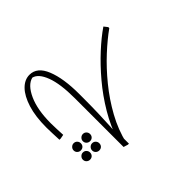

<svg xmlns="http://www.w3.org/2000/svg" viewBox="-126 -551 940 940"><g transform="rotate(45 344.0 -81.0)"><path d="M570 -4Q499 -27 432.5 -66.5Q366 -106 308.5 -154.5Q251 -203 205 -253Q159 -303 129 -347L148 -362H155Q187 -317 234.5 -265.5Q282 -214 342 -165Q402 -116 470 -78.5Q538 -41 611 -24ZM279 0V-30H309Q362 -30 412.5 -28.5Q463 -27 496.5 -25Q530 -23 530 -23L564 -30H623V-23L616 0ZM282 200Q205 200 151 183Q97 166 68.5 138Q40 110 40 76Q40 23 105.5 -3.5Q171 -30 279 -30V0Q179 0 123.5 21Q68 42 60 76Q70 116 129.5 143Q189 170 282 170Q299 170 321 169Q343 168 365 167L369 188V197Q344 198 321 199Q298 200 282 200ZM455 185Q445 185 437.5 177.5Q430 170 430 160Q430 149 437.5 142Q445 135 455 135Q466 135 473 142Q480 149 480 160Q480 170 473 177.5Q466 185 455 185ZM455 121Q445 121 437.5 113.5Q430 106 430 96Q430 85 437.5 78Q445 71 455 71Q466 71 473 78Q480 85 480 96Q480 106 473 113.5Q466 121 455 121ZM519 185Q509 185 501.5 177.5Q494 170 494 160Q494 149 501.5 142Q509 135 519 135Q530 135 537 142Q544 149 544 160Q544 170 537 177.5Q530 185 519 185ZM519 121Q509 121 501.5 113.5Q494 106 494 96Q494 85 501.5 78Q509 71 519 71Q530 71 537 78Q544 85 544 96Q544 106 537 113.5Q530 121 519 121Z"/></g></svg>

Font: Fustat ExtraLight
Style: Regular
Weight: 250
Designer: Mohamed Gaber, Khaled Hosny, Laura Garcia Mut
Foundry: Kief Type Foundry, Alif Type Foundry, Hard Type Foundry
Version: Version 1.007